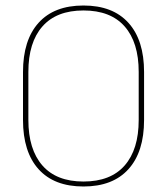

<svg xmlns="http://www.w3.org/2000/svg" viewBox="-20 -668 606 697"><path d="M283 9Q176.5 9 120 -53.8Q63.5 -116.5 63.5 -232.5V-406.5Q63.5 -522.5 120 -585.2Q176.5 -648 283 -648Q389.5 -648 446.2 -585.2Q503 -522.5 503 -406.5V-232.5Q503 -116.5 446.2 -53.8Q389.5 9 283 9ZM283 -9Q381.5 -9 432.5 -67.2Q483.5 -125.5 483.5 -232.5V-407Q483.5 -514 432.5 -572Q381.5 -630 283 -630Q185 -630 134 -572Q83 -514 83 -407V-232.5Q83 -125.5 134 -67.2Q185 -9 283 -9Z"/></svg>

Font: Anek Devanagari Thin
Style: Regular
Weight: 250
Designer: Kailash Malviya (Devanagari) & Yesha Goshar (Latin)
Foundry: Ek Type
Version: Version 1.003